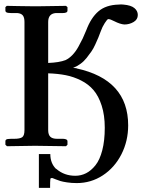

<svg xmlns="http://www.w3.org/2000/svg" viewBox="-20 -673 655 885"><path d="M570.8 -95.2Q570.8 -22.9 539.6 38.3Q508.3 99.6 453.9 135.3Q399.4 170.9 334 170.9Q309.6 170.9 289.1 167.7Q268.6 164.6 258.3 161.4Q248 158.2 236.6 153.6Q225.1 148.9 222.2 147.9Q215.8 146.5 212.9 149.9Q211.9 150.9 211.9 155.8Q210.9 160.6 210.9 192.9H159.2V37.1H211.9Q211.9 79.1 237.8 105Q239.3 105 241.2 106.9Q276.9 137.2 327.1 137.2Q353.5 137.2 376.7 125.5Q399.9 113.8 419.9 88.9Q439.9 64 451.4 19.8Q462.9 -24.4 462.9 -84Q462.9 -142.1 448.7 -186Q434.6 -230 411.4 -257.3Q388.2 -284.7 353.8 -302Q319.3 -319.3 283.2 -326.4Q247.1 -333.5 202.1 -335V-73.2Q202.1 -52.2 211.9 -42.7Q221.7 -33.2 243.2 -33.2H269Q275.9 -33.2 278.8 -32.2Q291 -30.3 291 -22V-5.9L284.2 1Q188.5 -1 141.1 -1L12.2 1L4.9 -5.9V-22Q4.9 -30.8 16.1 -32.2Q21 -33.2 30.8 -33.2H44.9Q71.8 -33.2 82.3 -40.5Q92.8 -47.9 92.8 -73.2V-571.8Q92.8 -592.3 85.2 -601.8Q77.6 -611.3 60.1 -612.8H44.9H30.8Q22 -612.8 17.1 -613.8Q4.9 -615.7 4.9 -624V-640.1L11.2 -646H13.2Q14.2 -646 64.2 -645Q114.3 -644 138.2 -644H150.9L284.2 -646L291 -640.1V-624Q291 -612.8 269 -612.8H243.2H236.8Q202.1 -609.9 202.1 -571.8V-382.8Q252.9 -384.8 282.2 -396Q299.3 -404.3 314.2 -419.9Q329.1 -435.5 341.3 -457.5Q353.5 -479.5 361.1 -495.4Q368.7 -511.2 377.9 -534.2Q399.4 -591.3 433.8 -620.8Q468.3 -650.4 526.9 -651.9Q538.1 -653.3 548.8 -651.9Q584 -648.9 599.6 -635.7Q615.2 -622.6 615.2 -604Q615.2 -583 595.7 -571.5Q576.2 -560.1 553.2 -560.1Q533.7 -561.5 506.8 -575.2Q488.3 -585 479 -585Q474.6 -585 462.9 -566.7Q451.2 -548.3 444.8 -529.8Q437.5 -510.3 433.1 -499.5Q428.7 -488.8 419.4 -468.5Q410.2 -448.2 400.9 -435.1Q391.6 -421.9 379.2 -406Q366.7 -390.1 350.8 -378.7Q335 -367.2 316.9 -359.9Q318.8 -359.9 323 -359.4Q327.1 -358.9 329.1 -358.9Q334 -358.9 334 -357.9H332Q570.8 -306.2 570.8 -95.2Z"/></svg>

Font: Common Serif SemiBold
Style: Regular
Weight: 600
Designer: Philipp H. Poll, Khaled Hosny
Foundry: Stefan Peev, Context Ltd.
Version: Version 1.026